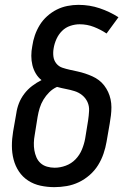

<svg xmlns="http://www.w3.org/2000/svg" viewBox="-20 -763 540 791"><path d="M204 8Q175 8 147 2Q119 -4 96 -19Q73 -34 58 -56.5Q43 -79 36 -106Q29 -133 29 -162Q29 -191 34 -221L47 -295Q50 -317 58 -337.5Q66 -358 80 -376.5Q94 -395 112.5 -409Q131 -423 151 -433Q137 -444 127.5 -460Q118 -476 113.5 -494.5Q109 -513 109 -533Q109 -553 113 -573Q116 -595 123.5 -617Q131 -639 143.5 -659.5Q156 -680 174.5 -696.5Q193 -713 214 -723.5Q235 -734 258 -738.5Q281 -743 303 -743Q349 -743 390.5 -729Q432 -715 468 -692L419 -625Q395 -641 367 -652Q339 -663 308 -663Q289 -663 269.5 -656.5Q250 -650 235.5 -635.5Q221 -621 212.5 -602Q204 -583 201 -564Q198 -547 200 -530.5Q202 -514 212 -501.5Q222 -489 237 -484Q252 -479 268 -475.5Q284 -472 300 -468.5Q316 -465 331 -460Q346 -455 360.5 -448.5Q375 -442 387.5 -432.5Q400 -423 409.5 -410.5Q419 -398 425.5 -384Q432 -370 435.5 -354Q439 -338 439 -321.5Q439 -305 437 -288Q435 -271 432 -254L419 -179Q415 -155 406.5 -130Q398 -105 384 -82.5Q370 -60 349.5 -42Q329 -24 305 -12.5Q281 -1 255 3.5Q229 8 204 8ZM205 -72Q228 -72 251 -80.5Q274 -89 291 -106.5Q308 -124 317.5 -147Q327 -170 331 -193L343 -267Q346 -287 347 -306.5Q348 -326 340.5 -342.5Q333 -359 319 -370.5Q305 -382 287.5 -387.5Q270 -393 251.5 -396.5Q233 -400 215 -405Q197 -397 183 -383Q169 -369 159 -352.5Q149 -336 143.5 -318Q138 -300 135 -282L123 -207Q120 -191 119.5 -175Q119 -159 121.5 -144Q124 -129 130 -115Q136 -101 147 -91Q158 -81 173.5 -76.5Q189 -72 205 -72Z"/></svg>

Font: Iosevka Curly Medium
Style: Italic
Weight: 500
Italic angle: -9°
Monospace: yes
Designer: Belleve Invis
Foundry: Belleve Invis
Version: Version 22.1.2; ttfautohint (v1.8.4)